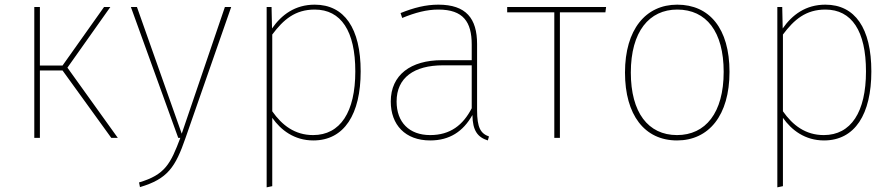

<svg xmlns="http://www.w3.org/2000/svg" viewBox="-20 -591 3834 823"><path d="M453 -561H426L248 -310H151V-561H127V0H151V-289H248L457 0H485L269 -301Z M971 -561H944L759 -18L567 -561H541L744 0H753C711 111 688 158 576 191L580 211C699 176 732 125 775 1Z M1329 -571C1245 -571 1187 -528 1146 -469L1144 -561H1123V212L1147 207V-86C1184 -33 1242 11 1323 11C1456 11 1526 -102 1526 -285C1526 -470 1456 -571 1329 -571ZM1322 -12C1244 -12 1189 -54 1147 -114V-443C1195 -507 1245 -550 1329 -550C1442 -550 1503 -458 1503 -285C1503 -111 1439 -12 1322 -12Z M2025 -119V-402C2025 -512 1978 -571 1859 -571C1805 -571 1754 -558 1697 -535L1704 -514C1760 -537 1809 -550 1859 -550C1966 -550 2002 -497 2002 -400V-333H1874C1741 -333 1655 -270 1655 -156C1655 -56 1717 11 1824 11C1907 11 1965 -27 2005 -98C2006 -31 2027 -3 2071 11L2076 -6C2040 -19 2025 -44 2025 -119ZM1824 -12C1734 -12 1680 -67 1680 -156C1680 -258 1755 -311 1879 -311H2002V-127C1965 -55 1910 -12 1824 -12Z M2578 -561H2154V-538H2356V0H2380V-538H2575Z M2883 -571C2748 -571 2659 -465 2659 -280C2659 -98 2743 11 2882 11C3018 11 3107 -96 3107 -283C3107 -469 3021 -571 2883 -571ZM2883 -550C3008 -550 3082 -455 3082 -283C3082 -107 3004 -12 2882 -12C2758 -12 2684 -109 2684 -280C2684 -456 2763 -550 2883 -550Z M3518 -571C3434 -571 3376 -528 3335 -469L3333 -561H3312V212L3336 207V-86C3373 -33 3431 11 3512 11C3645 11 3715 -102 3715 -285C3715 -470 3645 -571 3518 -571ZM3511 -12C3433 -12 3378 -54 3336 -114V-443C3384 -507 3434 -550 3518 -550C3631 -550 3692 -458 3692 -285C3692 -111 3628 -12 3511 -12Z"/></svg>

Font: Glow Sans SC Normal Thin
Style: Regular
Weight: 100
Designer: Ryoko NISHIZUKA (kana, bopomofo & ideographs); Paul D. Hunt (Latin, Greek & Cyrillic); Sandoll Communications, Soo-young
Version: Version 0.93